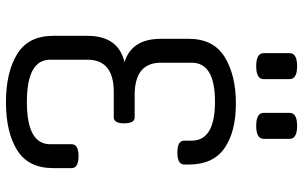

<svg xmlns="http://www.w3.org/2000/svg" viewBox="-206 -794 1015 643"><g transform="rotate(90 301.5 -472.5)"><path d="M180 -258V-133Q180 -55 321.5 -55Q463 -55 463 -133V-205Q463 -228 503 -228Q543 -228 543 -205V-143Q543 -60 483 -22.5Q423 15 322.5 15Q222 15 161 -22.5Q100 -60 100 -143V-258Q100 -361 188 -382Q110 -406 110 -504V-597Q110 -680 171 -717.5Q232 -755 326.5 -755Q421 -755 476 -717Q531 -679 531 -597V-582Q531 -559 491 -559Q451 -559 451 -582V-607Q451 -685 320.5 -685Q190 -685 190 -607V-504Q190 -416 298 -416H373Q393 -416 393 -381Q393 -346 373 -346H288Q180 -346 180 -258ZM245 -935V-848Q245 -823 201.5 -823Q158 -823 158 -848V-935Q158 -960 201.5 -960Q245 -960 245 -935ZM445 -935V-848Q445 -823 401.5 -823Q358 -823 358 -848V-935Q358 -960 401.5 -960Q445 -960 445 -935Z"/></g></svg>

Font: Offside
Style: Regular
Weight: 400
Designer: Eduardo Rodriguez Tunni
Foundry: Eduardo Rodriguez Tunni
Version: Version 1.001